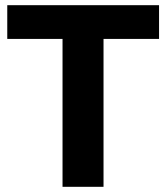

<svg xmlns="http://www.w3.org/2000/svg" viewBox="-20 -720 641 740"><path d="M8 -700H593V-570H379V0H221V-570H8Z"/></svg>

Font: Alexandria SemiBold
Style: Regular
Weight: 600
Designer: Mohamed Gaber
Foundry: Kief Type Foundry
Version: Version 5.100